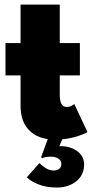

<svg xmlns="http://www.w3.org/2000/svg" viewBox="-20 -599 414 840"><path d="M4 -410.5H70V-579H241.5V-410.5H329.5V-269H241.5V-183.5Q241.5 -131 272.5 -131Q283 -131 292.5 -135.8Q302 -140.5 305 -144L362.5 -21.5Q355 -15 323 -4.2Q291 6.5 252.5 10.5L239.5 40.5Q284.5 39 316.2 61.2Q348 83.5 348 120.5Q348 166.5 313.8 194Q279.5 221.5 229 221.5Q182.5 221.5 147.8 207.5Q113 193.5 97.5 176.5L152.5 114.5Q164 127 180.8 137Q197.5 147 214.5 147Q230 147 239.2 139.5Q248.5 132 248.5 119Q248.5 103.5 235.5 95Q222.5 86.5 203.5 86.5Q174.5 86.5 165 93.5L160 88.5L189 9.5Q133.5 1.5 101.8 -35.5Q70 -72.5 70 -136.5V-269H4Z"/></svg>

Font: League Spartan ExtraBold
Style: Regular
Weight: 800
Foundry: The League of Moveable Type
Version: Version 2.002